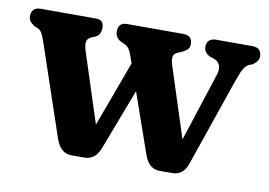

<svg xmlns="http://www.w3.org/2000/svg" viewBox="-64 -523 856 612"><g transform="rotate(10 364.0 -217.5)"><path d="M241.5 4H199.5Q164.5 4 149 -39L47 -340.5Q40.5 -359 35.5 -366Q30.5 -373 24 -376L12 -381Q0 -389.5 -3.8 -395.5Q-7.5 -401.5 -7.5 -410.5Q-7.5 -439 23 -439H202Q226.5 -439 226.5 -413Q226.5 -403.5 223.2 -395.8Q220 -388 210.5 -382.5L197.5 -377.5Q185 -372 182.5 -361.2Q180 -350.5 187.5 -328L259.5 -106L337.5 -317.5L328 -345Q320.5 -367 306 -374L289.5 -381.5Q273.5 -392 273.5 -410.5Q273.5 -439 301.5 -439H484.5Q513 -439 513 -410.5Q513 -400.5 507.5 -394.5Q502 -388.5 490.5 -382.5L477.5 -377.5Q463.5 -371.5 462.2 -360.5Q461 -349.5 467 -331.5L539.5 -107.5L611.5 -329Q623.5 -365 595 -377.5L580 -382.5Q560 -392.5 560 -410.5Q560 -439 591 -439H706Q737 -439 737 -411Q737 -394.5 718 -382L706 -377.5Q698.5 -373.5 691.8 -364Q685 -354.5 674.5 -325L574.5 -34.5Q567 -13.5 554.5 -4.8Q542 4 525 4H484.5Q450.5 4 435 -38.5L367 -233L291.5 -35Q282.5 -13 269.8 -4.5Q257 4 241.5 4Z"/></g></svg>

Font: Fraunces 144pt SuperSoft SemiBold
Style: Regular
Weight: 600
Version: Version 1.000;[b76b70a41]